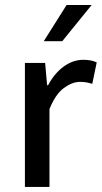

<svg xmlns="http://www.w3.org/2000/svg" viewBox="-20 -736 401 756"><path d="M78.1 0V-488.3H157.7L165.5 -400.4H169.4Q194.3 -447.3 230.7 -473.9Q267.1 -500.5 307.6 -500.5Q324.7 -500.5 337.2 -498Q349.6 -495.6 360.8 -490.2L343.3 -405.8Q331.1 -409.7 320.6 -411.6Q310.1 -413.6 294.4 -413.6Q264.6 -413.6 231.7 -389.6Q198.7 -365.7 174.8 -306.6V0ZM152.3 -573.7 242.2 -716.3H340.8L225.1 -573.7Z"/></svg>

Font: Varta Light SemiBold
Style: Regular
Weight: 600
Version: Version 1.004